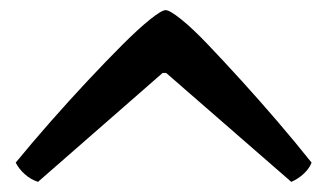

<svg xmlns="http://www.w3.org/2000/svg" viewBox="-20 -732 646 379"><path d="M55 -373Q40 -378 28.5 -388.5Q17 -399 11 -411Q43 -450 79.5 -491.5Q116 -533 153 -572.5Q190 -612 221.5 -643.5Q253 -675 276 -693.5Q299 -712 307 -712Q315 -712 337.5 -694Q360 -676 390.5 -644Q421 -612 456.5 -573Q492 -534 528 -492Q564 -450 595 -411Q591 -400 580 -389.5Q569 -379 555 -373L308 -588H301Z"/></svg>

Font: Texturina Medium 12pt SemiBold
Style: Regular
Weight: 600
Version: Version 1.002